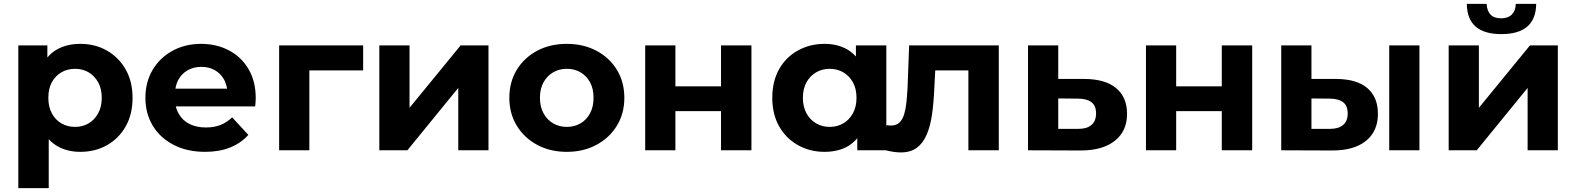

<svg xmlns="http://www.w3.org/2000/svg" viewBox="-20 -771 8087 985"><path d="M392 8Q324 8 273 -22Q249 -36 230 -57V194H74V-538H223V-476Q243 -500 270 -516Q322 -546 392 -546Q468 -546 528.5 -511.5Q589 -477 624.5 -415Q660 -353 660 -269Q660 -184 624.5 -122Q589 -60 528.5 -26Q468 8 392 8ZM365 -120Q404 -120 434.5 -138Q465 -156 483.5 -189.5Q502 -223 502 -269Q502 -316 483.5 -349Q465 -382 434.5 -400Q404 -418 365 -418Q326 -418 295 -400Q264 -382 246 -349Q228 -316 228 -269Q228 -223 246 -189.5Q264 -156 295 -138Q326 -120 365 -120Z M1032 8Q940 8 870.5 -28Q801 -64 763.5 -126.5Q726 -189 726 -269Q726 -350 763 -412.5Q800 -475 865 -510.5Q930 -546 1012 -546Q1091 -546 1154.5 -512.5Q1218 -479 1255 -416.5Q1292 -354 1292 -267Q1292 -258 1291 -246.5Q1290 -235 1289 -225H882Q887 -204 898 -186Q917 -152 953 -134.5Q989 -117 1036 -117Q1079 -117 1111.5 -130Q1144 -143 1171 -169L1254 -79Q1217 -37 1161 -14.5Q1105 8 1032 8ZM1145 -316Q1141 -341 1130 -362Q1113 -393 1083 -410.5Q1053 -428 1013 -428Q973 -428 942.5 -410.5Q912 -393 895 -362Q884 -341 880 -316Z M1412 0V-538H1843V-410H1567V0Z M1926 0V-538H2081V-218L2343 -538H2486V0H2331V-320L2070 0Z M2888 8Q2802 8 2735.5 -28Q2669 -64 2631 -126.5Q2593 -189 2593 -269Q2593 -350 2631 -412.5Q2669 -475 2735.5 -510.5Q2802 -546 2888 -546Q2973 -546 3040 -510.5Q3107 -475 3145 -412.5Q3183 -350 3183 -269Q3183 -189 3145 -126.5Q3107 -64 3040 -28Q2973 8 2888 8ZM2888 -120Q2927 -120 2958 -138Q2989 -156 3007 -189.5Q3025 -223 3025 -269Q3025 -316 3007 -349Q2989 -382 2958 -400Q2927 -418 2888 -418Q2849 -418 2818 -400Q2787 -382 2768.5 -349Q2750 -316 2750 -269Q2750 -223 2768.5 -189.5Q2787 -156 2818 -138Q2849 -120 2888 -120Z M3290 0V-538H3445V-328H3679V-538H3835V0H3679V-201H3445V0Z M4210 8Q4135 8 4073.5 -26.5Q4012 -61 3977 -123Q3942 -185 3942 -269Q3942 -354 3977 -416Q4012 -478 4073.5 -512Q4135 -546 4210 -546Q4278 -546 4329 -516Q4352 -502 4371 -481V-538H4527V0H4378V-62Q4358 -38 4332 -22Q4281 8 4210 8ZM4237 -120Q4275 -120 4306 -138Q4337 -156 4355.5 -189.5Q4374 -223 4374 -269Q4374 -316 4355.5 -349Q4337 -382 4306 -400Q4275 -418 4237 -418Q4198 -418 4167 -400Q4136 -382 4117.5 -349Q4099 -316 4099 -269Q4099 -223 4117.5 -189.5Q4136 -156 4167 -138Q4198 -120 4237 -120Z M4520 -1 4528 -129Q4534 -128 4540 -127.5Q4546 -127 4551 -127Q4579 -127 4595 -143Q4611 -159 4619 -186.5Q4627 -214 4630.5 -249Q4634 -284 4636 -322L4644 -538H5104V0H4948V-410H4778L4773 -315Q4770 -244 4761.5 -184Q4753 -124 4734 -80Q4715 -36 4683 -12.5Q4651 11 4601 11Q4584 11 4563.5 8Q4543 5 4520 -1Z M5545 -366Q5651 -365 5706.5 -318.5Q5762 -272 5762 -187Q5762 -98 5699 -48.5Q5636 1 5524 1L5254 0V-538H5409V-366ZM5510 -110Q5512 -110 5514 -110Q5556 -110 5579.5 -130Q5603 -150 5603 -189Q5603 -229 5579 -247Q5555 -265 5510 -265L5409 -266V-110Z M5859 0V-538H6014V-328H6248V-538H6404V0H6248V-201H6014V0Z M7107 0V-538H7262V0ZM6836 -366Q6942 -365 6995.5 -318.5Q7049 -272 7049 -187Q7049 -98 6988 -48.5Q6927 1 6815 1L6553 0V-538H6708V-366ZM6801 -110Q6803 -110 6805 -110Q6847 -110 6870.5 -130Q6894 -150 6894 -189Q6894 -229 6870 -247Q6846 -265 6801 -265L6708 -266V-110Z M7412 0V-538H7567V-218L7829 -538H7972V0H7817V-320L7556 0ZM7682 -596Q7595 -596 7550.5 -634.5Q7506 -673 7505 -751H7607Q7608 -717 7626 -697Q7644 -677 7681 -677Q7717 -677 7736.5 -697Q7756 -717 7756 -751H7861Q7860 -673 7815 -634.5Q7770 -596 7682 -596Z"/></svg>

Font: Montserrat Z
Style: Bold
Weight: 700
Designer: Julieta Ulanovsky
Foundry: Julieta Ulanovsky
Version: Version 8.000